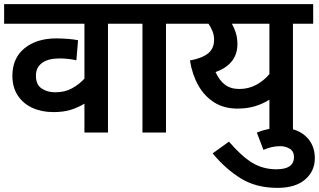

<svg xmlns="http://www.w3.org/2000/svg" viewBox="-20 -642 1545 930"><path d="M602 -527H503V0H389V-140Q358 -121 322.5 -110Q287 -99 239 -99Q182 -99 137 -119.5Q92 -140 66 -179.5Q40 -219 40 -275Q40 -360 98.5 -408Q157 -456 253 -456Q280 -456 311 -453.5Q342 -451 358 -447L350 -350Q333 -354 311.5 -356.5Q290 -359 269 -359Q213 -359 183.5 -337Q154 -315 154 -276Q154 -232 181.5 -213.5Q209 -195 247 -195Q294 -195 328.5 -214Q363 -233 389 -261V-527H0V-622H602Z M784 -527V0H670V-527H587V-622H882V-527Z M1497 -622V-527H1399V0H1285V-159Q1253 -139 1215 -127.5Q1177 -116 1130 -116Q1065 -116 1017.5 -146Q970 -176 940.5 -228.5Q911 -281 900 -349Q959 -360 988 -383.5Q1017 -407 1017 -450Q1017 -472 1009 -491.5Q1001 -511 990 -527H868V-622ZM1024 -293Q1042 -253 1069.5 -232Q1097 -211 1139 -211Q1183 -211 1220 -230.5Q1257 -250 1285 -283V-527H1103Q1116 -504 1123 -480Q1130 -456 1130 -429Q1130 -331 1024 -293Z M1224 0Q1282 -23 1339 -23Q1417 -23 1461 18Q1505 59 1505 124Q1505 187 1458 227.5Q1411 268 1324 268Q1221 268 1147 222.5Q1073 177 1010 101L1089 44Q1150 115 1202 146.5Q1254 178 1319 178Q1404 178 1404 119Q1404 91 1383.5 78.5Q1363 66 1337 66Q1314 66 1294 71Q1274 76 1256 84Z"/></svg>

Font: Noto Sans Devanagari UI SemiBold
Style: Regular
Weight: 600
Designer: Jelle Bosma - Monotype Design Team
Foundry: Monotype Imaging Inc.
Version: Version 2.003; ttfautohint (v1.8.4.7-5d5b)